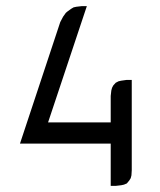

<svg xmlns="http://www.w3.org/2000/svg" viewBox="-20 -604 519 624"><path d="M44.9 -137.2 175.8 -532.2 185.1 -549.8 193.8 -562 198.2 -565.9 210.9 -575.2 219.2 -580.1 228 -582 245.1 -584H262.2L136.2 -206.1H339.8V-292L341.8 -310.1L344.2 -318.8L348.1 -326.2L356 -335L365.2 -339.8L374 -341.8L391.1 -344.2H408.2V-50.8L407.2 -34.2L404.8 -24.9L399.9 -17.1L392.1 -7.8L382.8 -3.9L374 -2L356.9 0H339.8V-137.2Z"/></svg>

Font: Petahja
Style: Regular
Weight: 400
Designer: T. Christopher White
Version: Version 1.1